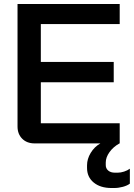

<svg xmlns="http://www.w3.org/2000/svg" viewBox="-20 -720 672 964"><path d="M68 -85V-700H581V-599H185V-409H551V-307H185V-101H581V0H154Q115 0 91.5 -23.5Q68 -47 68 -85ZM417 123V110Q417 78 435.5 47.5Q454 17 484 0H580Q549 17 530 43.5Q511 70 511 96V109Q511 126 523.5 136.5Q536 147 557 147H571Q586 147 603 141.5Q620 136 632 127V202Q619 212 597 218Q575 224 553 224H540Q484 224 450.5 196.5Q417 169 417 123Z"/></svg>

Font: Bai Jamjuree SemiBold
Style: Regular
Weight: 600
Version: Version 1.000; ttfautohint (v1.6)